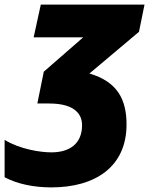

<svg xmlns="http://www.w3.org/2000/svg" viewBox="-59 -573 665 833"><path d="M164 240C355 240 490 150 490 -33C490 -143 449 -219 329 -254L544 -435L568 -553H118L87 -411H302L131 -262L103 -124H154C273 -124 297 -71 297 -30C297 53 240 88 164 88C117 88 29 75 -39 34V196C18 226 89 240 164 240Z"/></svg>

Font: Noto Sans Black
Style: Italic
Weight: 900
Italic angle: -12°
Designer: Monotype Design Team
Foundry: Monotype Imaging Inc.
Version: Version 2.013